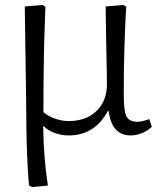

<svg xmlns="http://www.w3.org/2000/svg" viewBox="-20 -532 650 774"><path d="M109 222 97 215Q94 186 91.5 139Q89 92 87.5 39.5Q86 -13 86 -57Q86 -71 85.5 -107Q85 -143 84.5 -191Q84 -239 83 -290.5Q82 -342 81.5 -388Q81 -434 80.5 -465.5Q80 -497 80 -506L151 -512L163 -505Q162 -468 160 -417Q158 -366 157 -307.5Q156 -249 155.5 -190.5Q155 -132 155 -80Q173 -64 201 -54Q229 -44 257 -44Q327 -44 369 -84.5Q411 -125 411 -192Q411 -207 410.5 -240.5Q410 -274 409 -315Q408 -356 407.5 -396Q407 -436 406.5 -466Q406 -496 406 -506L477 -512L489 -505Q486 -460 484.5 -420.5Q483 -381 481.5 -340.5Q480 -300 479.5 -252.5Q479 -205 479 -144Q479 -82 490.5 -61.5Q502 -41 536 -41Q543 -41 556 -44Q569 -47 582 -52L592 -21Q576 -5 552.5 4.5Q529 14 507 14Q430 14 418 -85H415Q362 14 256 14Q228 14 200.5 4Q173 -6 157 -23H154Q156 106 173 216Z"/></svg>

Font: Literata 12pt Light
Style: Regular
Weight: 300
Designer: Latin by Veronika Burian and Jose Scaglione. Greek by Irene Vlachou. Cyrillic by Vera Evstafieva.
Foundry: TypeTogether
Version: Version 3.002